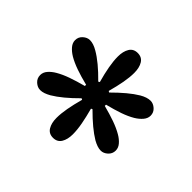

<svg xmlns="http://www.w3.org/2000/svg" viewBox="-136 -1012 912 912"><g transform="rotate(45 320.0 -556.0)"><path d="M315.9 -271Q287.6 -271 274.2 -293.2Q260.7 -315.4 260.7 -349.6Q260.7 -378.9 267.3 -415.5Q273.9 -452.1 286.1 -496.6L279.3 -500Q215.3 -435.5 164.6 -405.3Q150.9 -397.5 137.7 -392.8Q124.5 -388.2 112.3 -388.2Q94.2 -388.2 78.1 -402.6Q62 -417 62 -439Q62 -457.5 75.4 -473.1Q88.9 -488.8 109.9 -501Q135.7 -516.1 170.2 -528.3Q204.6 -540.5 249 -552.2V-560.5Q205.1 -571.3 170.4 -583.5Q135.7 -595.7 109.9 -610.8Q88.9 -623.5 75.4 -639.4Q62 -655.3 62 -673.3Q62 -694.8 78.1 -709.2Q94.2 -723.6 112.3 -723.6Q135.7 -723.6 164.6 -706.5Q214.8 -677.7 279.3 -611.8L286.1 -615.7Q273.9 -659.2 267.3 -695.8Q260.7 -732.4 260.7 -762.2Q260.7 -796.9 274.2 -818.8Q287.6 -840.8 315.9 -840.8Q344.2 -840.8 357.7 -818.8Q371.1 -796.9 371.1 -762.2Q371.1 -732.9 364.5 -696.5Q357.9 -660.2 345.7 -615.7L352.5 -611.8Q384.3 -643.6 412.8 -667.5Q441.4 -691.4 466.8 -706.5Q496.1 -723.6 519.5 -723.6Q537.6 -723.6 553.7 -709.2Q569.8 -694.8 569.8 -673.3Q569.8 -655.3 556.4 -639.4Q543 -623.5 522 -610.8Q496.6 -595.7 462.2 -583.7Q427.7 -571.8 382.8 -560.5V-552.2Q426.3 -541 461.2 -528.6Q496.1 -516.1 522 -501Q543 -488.8 556.4 -473.1Q569.8 -457.5 569.8 -439Q569.8 -417.5 553.7 -402.8Q537.6 -388.2 519.5 -388.2Q507.3 -388.2 493.9 -392.8Q480.5 -397.5 466.8 -405.3Q417 -435.1 352.5 -500L345.7 -496.6Q357.4 -453.1 364.3 -416.3Q371.1 -379.4 371.1 -349.6Q371.1 -315.4 357.7 -293.2Q344.2 -271 315.9 -271Z"/></g></svg>

Font: Pinar-FD Bold
Style: Regular
Weight: 700
Designer: Amin Abedi
Version: Version 3.000